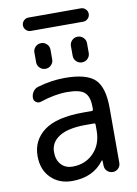

<svg xmlns="http://www.w3.org/2000/svg" viewBox="-97 -970 728 1021"><g transform="rotate(-10 267.0 -459.0)"><path d="M382.8 -285.2Q382.8 -292 375 -292H330.1Q235.4 -292 187.5 -261.7Q139.6 -231.4 139.6 -178.7Q139.6 -136.7 162.6 -111.3Q185.5 -85.9 224.6 -85.9Q293 -85.9 337.9 -131.8Q382.8 -177.7 382.8 -252ZM375 -359.4Q382.8 -359.4 382.8 -367.2V-379.9Q382.8 -436.5 356.9 -459Q331.1 -481.4 263.7 -481.4Q197.3 -481.4 118.2 -455.1Q103.5 -450.2 91.3 -458.5Q79.1 -466.8 79.1 -482.4Q79.1 -501 89.8 -516.1Q100.6 -531.2 118.2 -536.1Q192.4 -557.6 263.7 -557.6Q380.9 -557.6 426.3 -514.2Q471.7 -470.7 471.7 -359.4V-62.5Q471.7 -44.9 459.5 -32.7Q447.3 -20.5 429.7 -20.5Q412.1 -20.5 399.4 -32.7Q386.7 -44.9 386.7 -62.5L385.7 -89.8Q385.7 -90.8 384.3 -91.3Q382.8 -91.8 381.8 -90.8Q323.2 -10.7 209 -10.7Q138.7 -10.7 94.2 -55.2Q49.8 -99.6 49.8 -172.9Q49.8 -257.8 117.2 -308.6Q184.6 -359.4 330.1 -359.4ZM129.9 -835Q115.2 -835 104.5 -845.7Q93.8 -856.4 93.8 -871.1Q93.8 -885.7 104.5 -896.5Q115.2 -907.2 129.9 -907.2H413.1Q427.7 -907.2 438.5 -896.5Q449.2 -885.7 449.2 -871.1Q449.2 -856.4 438.5 -845.7Q427.7 -835 413.1 -835ZM128.9 -666V-718.8Q128.9 -736.3 141.6 -749Q154.3 -761.7 172.4 -761.7Q190.4 -761.7 203.1 -749Q215.8 -736.3 215.8 -718.8V-666Q215.8 -648.4 203.1 -635.7Q190.4 -623 172.4 -623Q154.3 -623 141.6 -635.7Q128.9 -648.4 128.9 -666ZM326.2 -666V-718.8Q326.2 -736.3 338.9 -749Q351.6 -761.7 369.6 -761.7Q387.7 -761.7 400.4 -749Q413.1 -736.3 413.1 -718.8V-666Q413.1 -648.4 400.4 -635.7Q387.7 -623 369.6 -623Q351.6 -623 338.9 -635.7Q326.2 -648.4 326.2 -666Z"/></g></svg>

Font: Gen Jyuu Gothic P Regular
Style: Regular
Weight: 400
Designer: [Source Han Sans]
Ryoko NISHIZUKA  (kana & ideographs); Paul D. Hunt (Latin, Greek & Cyrillic); Wenlong ZHANG  (bopomofo
Version: Version 1.002.20150607